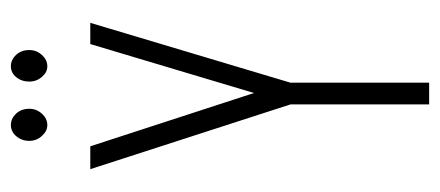

<svg xmlns="http://www.w3.org/2000/svg" viewBox="-248 -561 809 353"><g transform="rotate(-90 156.5 -384.5)"><path d="M141 0V-255L22 -623H64L162 -322L252 -623H291L181 -255V0ZM103 -702Q92 -702 83 -712Q74 -722 74 -735Q74 -749 82.5 -759Q91 -769 103 -769Q115 -769 124 -759.5Q133 -750 133 -735Q133 -722 124 -712Q115 -702 103 -702ZM211 -702Q200 -702 191.5 -712Q183 -722 183 -735Q183 -749 191 -759Q199 -769 211 -769Q223 -769 232 -759.5Q241 -750 241 -735Q241 -722 232 -712Q223 -702 211 -702Z"/></g></svg>

Font: Inconsolata ExtraCondensed Light
Style: Regular
Weight: 300
Width: 2
Monospace: yes
Designer: Raph Levien, Cyreal, Brenton Simpson
Foundry: Raph Levien, Cyreal, Google
Version: Version 3.100; ttfautohint (v1.8.4.7-5d5b)